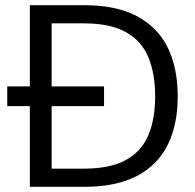

<svg xmlns="http://www.w3.org/2000/svg" viewBox="-20 -720 752 740"><path d="M8 -311V-387H381V-311ZM95 0V-700H305Q428 -700 508 -657.5Q588 -615 626.5 -536.5Q665 -458 665 -348Q665 -240 626.5 -162Q588 -84 508 -42Q428 0 305 0ZM179 -70H303Q405 -70 465.5 -103.5Q526 -137 552 -199.5Q578 -262 578 -348Q578 -436 552 -499Q526 -562 465.5 -596Q405 -630 303 -630H179Z"/></svg>

Font: DM Sans 18pt
Style: Regular
Weight: 400
Designer: Colophon Foundry, Jonny Pinhorn
Foundry: Colophon Foundry
Version: Version 4.004;gftools[0.9.30]